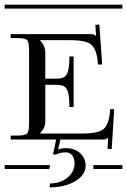

<svg xmlns="http://www.w3.org/2000/svg" viewBox="-29 -728 547 827"><path d="M-8.8 -17.1H187L183.1 0H-8.8ZM373 -17.1H498V0H373ZM-8.8 -708H498V-690.9H-8.8ZM17.1 -581.1H357.9Q370.1 -581.1 374.3 -579.8Q378.4 -578.6 383.8 -573.2H384.8L381.8 -621.1L398.9 -622.1L411.1 -450.2H393.1Q391.1 -479 385.7 -497.6Q380.4 -516.1 371.8 -527.8Q363.3 -539.6 346.9 -545.4Q330.6 -551.3 311.8 -553.2Q293 -555.2 262.2 -555.2H144V-553.2Q166 -531.2 166 -502.9V-389.2H209Q233.9 -389.2 245.8 -395Q257.8 -400.9 263.9 -421.4Q270 -441.9 270 -484.9H288.1V-267.1H270Q270 -310.1 263.9 -330.6Q257.8 -351.1 245.8 -356.9Q233.9 -362.8 209 -362.8H166V-205.1Q166 -176.8 144 -154.8V-152.8H314.9Q345.7 -152.8 364.5 -154.8Q383.3 -156.7 399.7 -162.6Q416 -168.5 424.6 -180.2Q433.1 -191.9 438.5 -210.4Q443.8 -229 445.8 -257.8H462.9L452.1 -85.9L434.1 -86.9L437 -134.8H436Q431.2 -129.9 426.3 -128.4Q421.4 -127 409.2 -127H231L221.2 -84Q234.4 -89.8 253.9 -89.8Q293.5 -89.8 316.7 -67.9Q339.8 -45.9 339.8 -15.1Q339.8 25.9 294.9 52.5Q250 79.1 184.1 79.1L187 62Q231 62 261.5 37.1Q292 12.2 292 -24.9Q292 -44.9 282.2 -58.3Q272.5 -71.8 254.9 -71.8Q228 -71.8 211.9 -62L199.2 -63L212.9 -127H17.1V-144H43.9Q79.1 -144 87.6 -152.8Q96.2 -161.6 96.2 -196.8V-511.2Q96.2 -546.4 87.6 -555.2Q79.1 -564 43.9 -564H17.1Z"/></svg>

Font: FoglihtenFr01
Style: Regular
Weight: 500
Version: Version 0.68